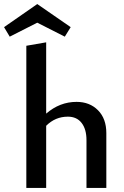

<svg xmlns="http://www.w3.org/2000/svg" viewBox="-53 -928 614 948"><path d="M267 -747 131 -816 -5 -747 -33 -794 131 -908 296 -794ZM325 -425Q390 -425 431 -383.5Q472 -342 472 -271V0H374V-236Q374 -290 350 -321Q326 -352 282 -352Q220 -352 175 -307V0H77V-702L175 -719V-367Q242 -425 325 -425Z"/></svg>

Font: EauTestText Semibold
Style: Regular
Weight: 600
Designer: Christian Thalmann (Catharsis Fonts)
Version: Version 0.001;PS 000.001;hotconv 1.0.88;makeotf.lib2.5.64775